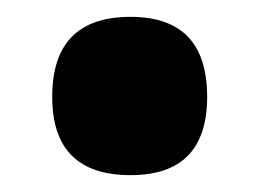

<svg xmlns="http://www.w3.org/2000/svg" viewBox="-20 -196 309 228"><path d="M135 12Q226 12 226 -81Q226 -176 135 -176Q42 -176 42 -81Q42 12 135 12Z"/></svg>

Font: Noto Sans Display Condensed Black
Style: Regular
Weight: 900
Width: 3
Designer: Monotype Design team
Foundry: Monotype Imaging Inc.
Version: 1.000